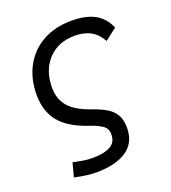

<svg xmlns="http://www.w3.org/2000/svg" viewBox="-138 -630 862 967"><g transform="rotate(-20 293.0 -146.5)"><path d="M212.4 233.9Q189.5 233.9 162.8 230.5Q136.2 227.1 97.2 219.2L117.2 144.5Q180.2 159.2 218.3 159.2Q279.8 159.2 314.5 140.9Q349.1 122.6 349.1 79.1Q349.1 47.9 325.4 31.5Q301.8 15.1 259.8 1Q155.3 -33.7 109.4 -90.6Q63.5 -147.5 63 -234.9Q63.5 -323.2 99.6 -388.9Q135.7 -454.6 201.4 -491Q267.1 -527.3 355.5 -527.3Q432.6 -527.3 479.7 -501.2Q526.9 -475.1 550.8 -419.9L487.8 -370.6Q464.4 -412.6 429.4 -431.6Q394.5 -450.7 345.2 -450.7Q256.3 -450.7 202.6 -394Q148.9 -337.4 148.4 -243.7Q148.4 -183.1 182.1 -142.6Q215.8 -102.1 293.9 -74.7Q338.4 -59.6 369.6 -42Q400.9 -24.4 417.7 3.2Q434.6 30.8 434.6 74.7Q434.6 154.3 376 194.1Q317.4 233.9 212.4 233.9Z"/></g></svg>

Font: Cascadia Mono PL SemiLight
Style: Italic
Weight: 350
Italic angle: -10°
Monospace: yes
Designer: Aaron Bell
Foundry: Saja Typeworks
Version: Version 2404.023; ttfautohint (v1.8.4)